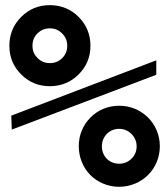

<svg xmlns="http://www.w3.org/2000/svg" viewBox="-20 -719 642 739"><path d="M171.9 -387.2C216.8 -387.2 253.9 -403.8 282.7 -432.6C313 -462.9 328.1 -499.5 328.1 -543C328.1 -587.9 311.5 -625 282.7 -653.8C253.9 -682.6 216.8 -699.2 171.9 -699.2C128.4 -699.2 91.8 -684.1 61.5 -653.8C31.2 -623.5 16.1 -586.4 16.1 -543C16.1 -497.6 32.2 -461.9 61.5 -432.6C91.8 -402.3 128.4 -387.2 171.9 -387.2ZM171.9 -476.1C153.3 -476.1 137.7 -482.4 124.5 -495.6C112.8 -507.3 105 -521.5 105 -543C105 -562 111.3 -577.6 124.5 -590.8C137.7 -603.5 153.3 -609.9 171.9 -609.9C190.4 -609.9 206.1 -603.5 219.2 -590.3C232.4 -577.1 238.8 -561.5 238.8 -543C238.8 -523.9 232.4 -508.3 219.7 -495.6C206.5 -482.4 190.9 -476.1 171.9 -476.1ZM25.4 -220.2 581.5 -431.2V-486.8L23.4 -273.9ZM438.5 0C482.4 0 522.5 -18.1 549.8 -45.4C579.1 -74.7 595.2 -114.3 595.2 -156.2C595.2 -200.7 577.1 -239.7 549.3 -267.1C520.5 -295.4 482.4 -312 438.5 -312C394.5 -312 356 -294.9 328.1 -266.6C298.3 -236.3 283.2 -197.8 283.2 -156.7C283.2 -116.7 297.4 -75.7 328.1 -44.9C353.5 -19.5 392.6 0 438.5 0ZM438.5 -88.9C420.4 -88.9 403.8 -95.2 391.1 -107.9C379.9 -119.1 372.1 -136.2 372.1 -155.8C372.1 -173.3 378.4 -190.4 391.1 -203.6C404.3 -216.8 420.4 -223.1 438.5 -223.1C456.1 -223.1 472.7 -216.8 485.8 -203.6C499 -190.4 505.9 -174.3 505.9 -155.8C505.9 -137.2 499.5 -121.6 486.3 -108.4C473.1 -95.2 456.5 -88.9 438.5 -88.9Z"/></svg>

Font: Hack
Style: Bold
Weight: 700
Monospace: yes
Designer: Christopher Simpkins
Foundry: Christopher Simpkins
Version: Version 2.010